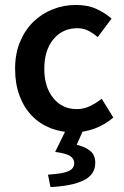

<svg xmlns="http://www.w3.org/2000/svg" viewBox="-20 -523 502 776"><path d="M278 12Q228 12 184.5 -5Q141 -22 109 -55Q77 -88 59 -136Q41 -184 41 -245Q41 -306 61 -354Q81 -402 115 -435Q149 -468 193.5 -485.5Q238 -503 287 -503Q335 -503 369.5 -487Q404 -471 431 -448L375 -373Q355 -390 335.5 -399.5Q316 -409 293 -409Q233 -409 196 -364.5Q159 -320 159 -245Q159 -171 195.5 -126.5Q232 -82 290 -82Q319 -82 344.5 -94.5Q370 -107 391 -124L438 -48Q403 -18 361.5 -3Q320 12 278 12ZM184 233 174 183Q235 179 257.5 168.5Q280 158 280 136Q280 119 264 108Q248 97 203 91L249 -3H319L290 62Q326 71 345.5 87.5Q365 104 365 135Q365 183 318 206Q271 229 184 233Z"/></svg>

Font: Giro Semibold
Style: Regular
Weight: 600
Designer: Paul D. Hunt
Foundry: Adobe Systems Incorporated
Version: Version 1.000;PS 1.0;hotconv 1.0.88;makeotf.lib2.5.647800